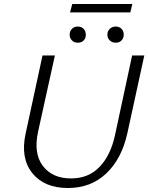

<svg xmlns="http://www.w3.org/2000/svg" viewBox="-20 -936 743 962"><path d="M331 -874 342 -916H643L633 -874ZM369 -722Q352 -722 340.5 -733.5Q329 -745 329 -762Q329 -780 340.5 -791.5Q352 -803 369 -803Q388 -803 399 -791.5Q410 -780 410 -762Q410 -744 399 -733Q388 -722 369 -722ZM518 -762Q518 -780 530 -791.5Q542 -803 560 -803Q578 -803 589 -791.5Q600 -780 600 -762Q600 -745 589 -733.5Q578 -722 560 -722Q542 -722 530 -733.5Q518 -745 518 -762ZM320 6Q202 6 142 -68.5Q82 -143 108 -265L193 -658H255L171 -277Q147 -168 194.5 -105Q242 -42 336 -42Q423 -42 478.5 -99.5Q534 -157 556 -258L642 -658H703L618 -268Q590 -141 513 -67.5Q436 6 320 6Z"/></svg>

Font: EauTestInfant Semilight
Style: Italic
Weight: 300
Italic angle: -12°
Designer: Christian Thalmann (Catharsis Fonts)
Version: Version 0.001;PS 000.001;hotconv 1.0.88;makeotf.lib2.5.64775